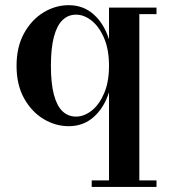

<svg xmlns="http://www.w3.org/2000/svg" viewBox="-20 -490 670 760"><path d="M343 250V224H411.5V-125Q392 -63.5 351 -27Q310 9.5 252 9.5Q199.5 9.5 152.2 -19Q105 -47.5 75.2 -101Q45.5 -154.5 45.5 -229.5Q45.5 -304.5 75.2 -358.2Q105 -412 152.2 -440.8Q199.5 -469.5 252 -469.5Q310 -469.5 351 -432.8Q392 -396 411.5 -334V-460H599.5V-434H531.5V224H599.5V250ZM281 -28.5Q313 -28.5 343 -52.2Q373 -76 392.2 -120.8Q411.5 -165.5 411.5 -229.5Q411.5 -293.5 392.2 -338.8Q373 -384 343 -408Q313 -432 281 -432Q249.5 -432 227.2 -410.2Q205 -388.5 193.2 -343.5Q181.5 -298.5 181.5 -229.5Q181.5 -160.5 193.2 -115.8Q205 -71 227.2 -49.8Q249.5 -28.5 281 -28.5Z"/></svg>

Font: Bodoni Moda 9pt SemiBold
Style: Regular
Weight: 600
Designer: Owen Earl
Foundry: indestructible type
Version: Version 2.005